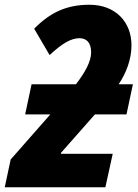

<svg xmlns="http://www.w3.org/2000/svg" viewBox="-55 -789 580 809"><path d="M-35 0H389L420 -141H202V-145L345 -307H478L505 -434H445C476 -480 499 -538 499 -598C499 -697 431 -769 322 -769C225 -769 156 -736 89 -668L154 -557C207 -606 244 -628 280 -628C309 -628 329 -610 329 -568C329 -530 303 -483 265 -434H78L51 -307H157L-10 -117Z"/></svg>

Font: Noto Sans Condensed Black
Style: Italic
Weight: 900
Width: 3
Italic angle: -12°
Designer: Monotype Design Team
Foundry: Monotype Imaging Inc.
Version: Version 2.013